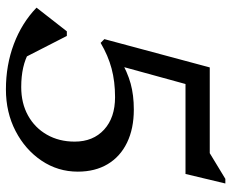

<svg xmlns="http://www.w3.org/2000/svg" viewBox="-88 -696 800 665"><g transform="rotate(90 312.5 -364.0)"><path d="M290 16Q206 16 133 -11.5Q60 -39 7 -90L89 -195H105L191 -27L99 -47V-143Q113 -92 160.5 -64.5Q208 -37 282 -37Q338 -37 380.5 -60.5Q423 -84 447 -126Q471 -168 471 -222Q471 -286 429.5 -324Q388 -362 317 -362Q263 -362 218 -350Q173 -338 129 -312L116 -325L214 -690H511L600 -744H616L583 -606H218L280 -637L205 -364L185 -379Q230 -405 270 -416Q310 -427 360 -427Q426 -427 474.5 -403.5Q523 -380 549 -336.5Q575 -293 575 -233Q575 -164 537 -107.5Q499 -51 434.5 -17.5Q370 16 290 16Z"/></g></svg>

Font: Platypi Light
Style: Italic
Weight: 300
Italic angle: -13°
Designer: David Sargent
Foundry: Bolt Cutter Type
Version: Version 1.200